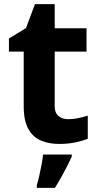

<svg xmlns="http://www.w3.org/2000/svg" viewBox="-20 -682 474 923"><path d="M308 -109Q333 -109 356 -114Q379 -119 402 -126V-15Q378 -5 342.5 2.5Q307 10 265 10Q216 10 177.5 -6Q139 -22 116.5 -61.5Q94 -101 94 -171V-434H23V-497L105 -547L148 -662H243V-546H396V-434H243V-171Q243 -140 261 -124.5Q279 -109 308 -109ZM325 71Q315 93 302.5 117.5Q290 142 275.5 168Q261 194 244 221H157V208Q163 188 169 162Q175 136 180 109Q185 82 187 61H325Z"/></svg>

Font: Noto Sans Nag Mundari
Style: Bold
Weight: 700
Version: Version 1.000